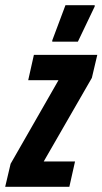

<svg xmlns="http://www.w3.org/2000/svg" viewBox="-46 -722 396 742"><path d="M-26 0 -5 -89 180 -412H63L85 -510H330L309 -421L123 -98H244L222 0ZM156 -561V-566L207 -702H320V-697L255 -561Z"/></svg>

Font: Saira Ultra Condensed ExtraBold
Style: Italic
Weight: 800
Width: 1
Italic angle: -12°
Designer: Hector Gatti with collaboration of the Omnibus-Type team
Foundry: Omnibus-Type
Version: Version 1.001; ttfautohint (v1.8)